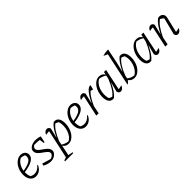

<svg xmlns="http://www.w3.org/2000/svg" viewBox="252 -2084 3635 3635"><g transform="rotate(-45 2069.5 -266.5)"><path d="M193 8Q123 8 80.5 -45.5Q38 -99 38 -189Q38 -249 56.5 -303.5Q75 -358 107 -399.5Q139 -441 180.5 -465Q222 -489 268 -489Q322 -489 357 -458Q392 -427 392 -380Q392 -308 313 -262.5Q234 -217 96 -200Q96 -191 96 -183Q96 -124 117 -72Q159 -46 207 -46Q290 -46 357 -128L369 -119Q343 -59 296.5 -25.5Q250 8 193 8ZM333 -381Q333 -402 325 -424Q282 -442 235 -446Q180 -418 144.5 -361.5Q109 -305 99 -235Q221 -254 277 -289Q333 -324 333 -381Z M433 -39 444 -81 619 -30Q652 -37 677 -60.5Q702 -84 702 -109Q702 -135 680 -157.5Q658 -180 626.5 -202.5Q595 -225 563 -249Q531 -273 509.5 -301.5Q488 -330 488 -366Q488 -402 511.5 -429.5Q535 -457 575.5 -472.5Q616 -488 668 -488Q698 -488 729 -482.5Q760 -477 790 -465L763 -337H742L730 -430Q675 -439 622 -439Q603 -439 587 -438Q567 -428 555.5 -410Q544 -392 544 -373Q544 -348 565.5 -325.5Q587 -303 619 -281Q651 -259 683 -235Q715 -211 736.5 -182.5Q758 -154 758 -119Q758 -85 735 -56Q712 -27 674.5 -9.5Q637 8 592 8Q554 8 509 -5.5Q464 -19 433 -39Z M779 194 782 174Q819 158 846 152L971 -424Q922 -423 883 -413Q892 -446 916 -466Q940 -486 966 -486Q1011 -486 1030 -436L983 -242L985 -241Q1024 -327 1064.5 -386.5Q1105 -446 1153 -484Q1219 -495 1256.5 -450.5Q1294 -406 1294 -313Q1294 -248 1276 -190Q1258 -132 1226.5 -87.5Q1195 -43 1154 -17.5Q1113 8 1066 8Q990 8 951 -55L908 155L1004 174L1000 194ZM956 -78Q1010 -40 1091 -27Q1133 -45 1165 -86Q1197 -127 1215.5 -181.5Q1234 -236 1236.5 -296.5Q1239 -357 1222 -415Q1206 -424 1190.5 -431Q1175 -438 1158 -443Q1060 -372 971 -155Z M1527 8Q1457 8 1414.5 -45.5Q1372 -99 1372 -189Q1372 -249 1390.5 -303.5Q1409 -358 1441 -399.5Q1473 -441 1514.5 -465Q1556 -489 1602 -489Q1656 -489 1691 -458Q1726 -427 1726 -380Q1726 -308 1647 -262.5Q1568 -217 1430 -200Q1430 -191 1430 -183Q1430 -124 1451 -72Q1493 -46 1541 -46Q1624 -46 1691 -128L1703 -119Q1677 -59 1630.5 -25.5Q1584 8 1527 8ZM1667 -381Q1667 -402 1659 -424Q1616 -442 1569 -446Q1514 -418 1478.5 -361.5Q1443 -305 1433 -235Q1555 -254 1611 -289Q1667 -324 1667 -381Z M1811 0 1903 -425Q1861 -424 1815 -413Q1825 -447 1848.5 -466.5Q1872 -486 1899 -486Q1944 -486 1962 -436L1914 -236L1917 -235Q2044 -498 2141 -487L2118 -392L2065 -408Q2025 -373 1985.5 -311Q1946 -249 1905 -157L1874 0Z M2281 3Q2215 13 2177.5 -31Q2140 -75 2140 -168Q2140 -233 2158 -291Q2176 -349 2207.5 -393.5Q2239 -438 2280 -463.5Q2321 -489 2368 -489Q2446 -489 2485 -424L2497 -481H2553L2464 -53Q2503 -57 2551 -72Q2540 -37 2515.5 -15.5Q2491 6 2464 6Q2416 6 2403 -52L2451 -238L2448 -239Q2373 -71 2281 3ZM2212 -67Q2228 -58 2243.5 -50.5Q2259 -43 2277 -39Q2375 -110 2464 -330L2480 -403Q2425 -442 2343 -455Q2301 -436 2269 -395.5Q2237 -355 2218.5 -300Q2200 -245 2198 -184.5Q2196 -124 2212 -67Z M2644 0 2787 -666 2705 -704Q2747 -717 2782 -722.5Q2817 -728 2854 -727L2793 -428L2748 -242L2751 -241Q2829 -413 2919 -484Q2986 -493 3022.5 -448Q3059 -403 3059 -310Q3059 -245 3041.5 -187.5Q3024 -130 2992 -86Q2960 -42 2918.5 -16.5Q2877 9 2829 9Q2752 9 2709 -55Q2697 -36 2684.5 -23.5Q2672 -11 2656 0ZM2722 -87Q2776 -39 2858 -29Q2900 -51 2932.5 -94.5Q2965 -138 2983.5 -193.5Q3002 -249 3003.5 -306.5Q3005 -364 2986 -414Q2954 -433 2923 -441Q2821 -370 2736 -151Z M3281 3Q3215 13 3177.5 -31Q3140 -75 3140 -168Q3140 -233 3158 -291Q3176 -349 3207.5 -393.5Q3239 -438 3280 -463.5Q3321 -489 3368 -489Q3446 -489 3485 -424L3497 -481H3553L3464 -53Q3503 -57 3551 -72Q3540 -37 3515.5 -15.5Q3491 6 3464 6Q3416 6 3403 -52L3451 -238L3448 -239Q3373 -71 3281 3ZM3212 -67Q3228 -58 3243.5 -50.5Q3259 -43 3277 -39Q3375 -110 3464 -330L3480 -403Q3425 -442 3343 -455Q3301 -436 3269 -395.5Q3237 -355 3218.5 -300Q3200 -245 3198 -184.5Q3196 -124 3212 -67Z M3658 0 3750 -425Q3711 -425 3662 -413Q3672 -446 3695.5 -466Q3719 -486 3746 -486Q3790 -486 3809 -436L3761 -236L3764 -235Q3808 -323 3854 -385.5Q3900 -448 3945 -479Q3956 -481 3964 -482.5Q3972 -484 3978 -484Q4021 -484 4048 -457.5Q4075 -431 4075 -393Q4075 -387 4074.5 -381Q4074 -375 4073 -369L3999 -53Q4025 -55 4045.5 -60Q4066 -65 4085 -72Q4075 -37 4050 -15.5Q4025 6 3998 6Q3951 6 3937 -52L4023 -392Q3990 -424 3956 -440Q3905 -407 3852 -333.5Q3799 -260 3751 -156L3720 0Z"/></g></svg>

Font: Piazzolla Light
Style: Italic
Weight: 300
Italic angle: -11.3°
Designer: Juan Pablo del Peral
Foundry: Huerta Tipografica
Version: Version 1.330